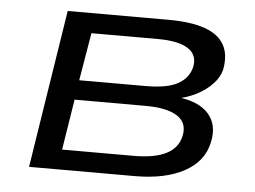

<svg xmlns="http://www.w3.org/2000/svg" viewBox="-42 -541 787 593"><g transform="rotate(5 352.0 -245.0)"><path d="M68 0 145 -490H457Q526 -490 569.5 -475Q613 -460 630.5 -429Q648 -398 639 -351Q633 -327 613 -306Q593 -285 563.5 -270Q534 -255 499 -249L502 -255Q572 -248 602.5 -213.5Q633 -179 621 -125Q609 -65 549.5 -32.5Q490 0 396 0ZM165 -62H386Q452 -62 488 -80.5Q524 -99 532 -136Q541 -177 509 -198Q477 -219 410 -219H190ZM199 -280H405Q472 -280 505 -298.5Q538 -317 546 -351Q554 -389 524 -408.5Q494 -428 430 -428H224Z"/></g></svg>

Font: Nunito Sans 10pt Expanded
Style: Italic
Weight: 400
Width: 7
Italic angle: -9°
Designer: Vernon Adams
Foundry: Vernon Adams
Version: Version 3.101;gftools[0.9.27]